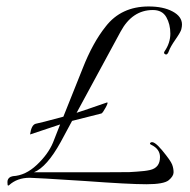

<svg xmlns="http://www.w3.org/2000/svg" viewBox="-20 -566 587 594"><path d="M8 7Q7 8 5 8Q3 8 3 -3Q3 -14 13 -19L20 -21Q59 -23 94 -56Q129 -89 144 -125L166 -181L73 -150Q77 -179 90 -183Q102 -185 176 -205L236 -355Q267 -434 307 -484Q355 -546 440 -546Q485 -546 514 -530.5Q543 -515 543 -490Q543 -484 541 -475.5Q539 -467 523 -444Q507 -421 502.5 -408Q498 -395 491.5 -398Q485 -401 489 -407Q507 -433 507 -462Q507 -491 494.5 -513Q482 -535 453 -535Q389 -535 353 -468L217 -217Q242 -225 311 -249Q316 -250 307 -233.5Q298 -217 294 -215L203 -192L168 -127Q125 -49 85 -33Q219 -33 294.5 -33Q370 -33 380 -33.5Q390 -34 403.5 -35Q417 -36 426 -37Q435 -38 444 -40Q475 -47 475 -80Q475 -105 448 -118Q441 -121 446 -125Q456 -132 482 -100.5Q508 -69 512.5 -57Q517 -45 517 -33Q517 -21 502 -8.5Q487 4 433 4Q379 4 243 -6Q88 -16 72 -16Q33 -16 8 7Z"/></svg>

Font: Italianno
Style: Regular
Weight: 400
Designer: Robert E. Leuschke
Foundry: Robert E. Leuschke
Version: Version 1.003